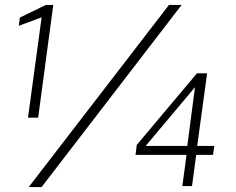

<svg xmlns="http://www.w3.org/2000/svg" viewBox="-20 -751 954 775"><path d="M93 -276H134L195 -731H165L60 -680L56 -647L148 -681ZM713 -731H662L96 4H148ZM775 -455 532 -166 527 -126H733L716 0H755L772 -126H840L845 -162H776L816 -455ZM568 -162 767 -399 736 -162Z"/></svg>

Font: United Sans ExtraLight
Style: Italic
Weight: 200
Italic angle: -8°
Designer: Pablo Impallari, Rodrigo Fuenzalida (Modified by Dan O. Williams)
Version: Version 1.000;PS 001.000;hotconv 1.0.88;makeotf.lib2.5.64775